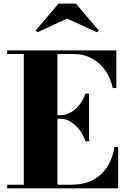

<svg xmlns="http://www.w3.org/2000/svg" viewBox="-20 -1024 696 1044"><path d="M19 0V-19.5H109.5V-730.5H19V-750H612.5V-545H593Q582 -598.5 553 -640.5Q524 -682.5 479.2 -706.5Q434.5 -730.5 376 -730.5H292.5V-19.5H366Q434.5 -19.5 483.2 -44.5Q532 -69.5 562 -115.5Q592 -161.5 603 -225H622.5V0ZM444.5 -256Q433.5 -289.5 412.5 -317.2Q391.5 -345 364.8 -361.8Q338 -378.5 309.5 -378.5H266V-397.5H309.5Q338 -397.5 364.8 -412.8Q391.5 -428 412.5 -454.8Q433.5 -481.5 444.5 -515H464.5V-256ZM183.5 -848.5 173.5 -858 298.5 -1004.5H392.5L517.5 -858L507.5 -848.5L345 -923Z"/></svg>

Font: Bodoni Moda ExtraBold
Style: Regular
Weight: 800
Version: Version 2.005